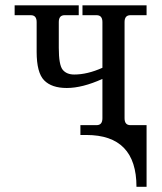

<svg xmlns="http://www.w3.org/2000/svg" viewBox="-20 -509 612 724"><path d="M532.7 0H283.2V-37.1H344.2Q366.2 -37.1 366.2 -63V-211.4Q290.5 -177.2 231.9 -177.2Q174.8 -177.2 146.5 -206.1Q118.2 -234.9 118.2 -313.5V-425.8Q118.2 -451.7 96.2 -451.7H35.2V-488.8H276.9V-451.7H223.6Q201.7 -451.7 201.7 -425.8V-328.6Q201.7 -264.2 216.3 -246.1Q231 -228 259.8 -228Q309.6 -228 366.2 -253.4V-425.8Q366.2 -451.7 344.2 -451.7H291V-488.8H532.7V-451.7H471.7Q449.7 -451.7 449.7 -425.8V-63Q449.7 -37.1 471.7 -37.1H532.7ZM305.7 -34.2H532.7V195.3H494.6Q494.6 0 305.7 0Z"/></svg>

Font: Munson
Style: Regular
Weight: 400
Designer: Paul James MIller
Foundry: High-Logic / Made with FontCreator
Version: Version 2.10;May 5, 2019;FontCreator 11.5.0.2430 64-bit